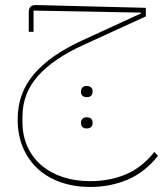

<svg xmlns="http://www.w3.org/2000/svg" viewBox="-20 -437 646 761"><path d="M337 304Q275 304 222.5 286Q170 268 131.5 233.5Q93 199 71.5 149Q50 99 50 36Q50 -67 114 -142.5Q178 -218 304 -276L539 -384V-387L113 -395V-311H94V-388Q94 -418 123 -417L558 -406V-372L311 -259Q192 -205 130.5 -136Q69 -67 69 26V46Q69 100 88.5 143.5Q108 187 143.5 217.5Q179 248 228 264.5Q277 281 337 281Q415 281 479 254Q543 227 592 165L606 181Q554 246 486 275Q418 304 337 304ZM322 72Q313 72 307 66.5Q301 61 301 50Q301 39 307 33.5Q313 28 322 28H326Q335 28 341 33.5Q347 39 347 50Q347 61 341 66.5Q335 72 326 72ZM322 -52Q313 -52 307 -57.5Q301 -63 301 -74Q301 -85 307 -90.5Q313 -96 322 -96H326Q335 -96 341 -90.5Q347 -85 347 -74Q347 -63 341 -57.5Q335 -52 326 -52Z"/></svg>

Font: IBM Plex Sans Arabic Thin
Style: Regular
Weight: 100
Designer: Mike Abbink, Paul van der Laan, Pieter van Rosmalen, Wael Morcos, Khajak Apelian
Foundry: Bold Monday
Version: Version 1.101